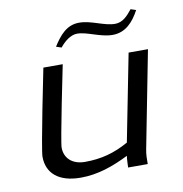

<svg xmlns="http://www.w3.org/2000/svg" viewBox="-72 -677 715 752"><g transform="rotate(-10 285.0 -301.0)"><path d="M56 -100C56 -35 101 7 190 7C258 7 320 -15 382 -46C380 -35 379 0 379 0H457C457 -19 457 -39 461 -58L536 -443H459L391 -97C334 -65 281 -51 217 -51C164 -51 136 -82 136 -122C136 -148 197 -443 197 -443H120C120 -443 56 -131 56 -100ZM183 -515 204 -508C221 -529 246 -551 273 -551C313 -551 361 -522 410 -522C461 -522 493 -557 517 -602L496 -609C477 -585 457 -563 427 -563C383 -563 337 -592 288 -592C238 -592 209 -556 183 -515Z"/></g></svg>

Font: KpSans
Style: Italic
Weight: 400
Italic angle: -11°
Version: Version 0.66